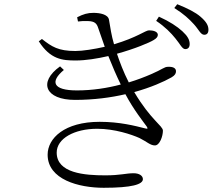

<svg xmlns="http://www.w3.org/2000/svg" viewBox="-20 -842 1040 911"><path d="M812 -660C834 -634 844 -609 859 -609C872 -609 880 -617 880 -633C880 -653 870 -671 845 -694C821 -716 785 -740 734 -763L721 -743C763 -715 792 -685 812 -660ZM900 -727C923 -702 932 -677 949 -677C962 -677 969 -685 969 -701C969 -721 959 -739 931 -763C908 -783 871 -802 821 -822L807 -804C853 -775 877 -752 900 -727ZM668 -233C620 -245 548 -264 453 -264C286 -264 206 -186 206 -108C206 10 354 49 472 49C606 49 658 33 658 8C658 -8 641 -20 614 -20C578 -20 551 -10 480 -10C382 -10 249 -20 249 -118C249 -185 333 -231 441 -231C524 -231 604 -204 642 -187C678 -169 693 -152 715 -152C738 -152 753 -196 753 -222C753 -245 695 -273 617 -405C696 -427 757 -454 794 -475C811 -485 815 -494 815 -504C815 -520 799 -526 777 -525C759 -525 751 -513 697 -490C667 -477 631 -463 591 -451C566 -500 548 -548 535 -587C619 -610 690 -640 709 -652C723 -660 729 -668 729 -677C728 -693 706 -698 687 -698C670 -698 630 -664 521 -632C509 -672 503 -713 497 -749C492 -774 454 -781 423 -781C396 -781 375 -775 346 -760L350 -740C365 -742 381 -743 398 -742C429 -741 439 -731 446 -709L477 -620C428 -609 373 -600 338 -600C257 -600 226 -620 179 -657L164 -646C219 -560 276 -555 339 -555C387 -555 442 -564 494 -576C513 -528 533 -482 553 -441C489 -424 418 -413 345 -413C230 -413 217 -455 283 -510L265 -527C160 -452 195 -368 336 -368C425 -368 506 -379 575 -395C615 -320 658 -267 676 -242C682 -232 682 -229 668 -233Z"/></svg>

Font: Noto Serif CJK SC Light
Style: Regular
Weight: 300
Designer: Ryoko NISHIZUKA 西塚涼子 (kana & ideographs); Frank Grießhammer (Latin, Greek & Cyrillic); Wenlong ZHANG 张文龙 (bopomofo); San
Foundry: Adobe
Version: Version 2.001;hotconv 1.1.0;makeotfexe 2.6.0